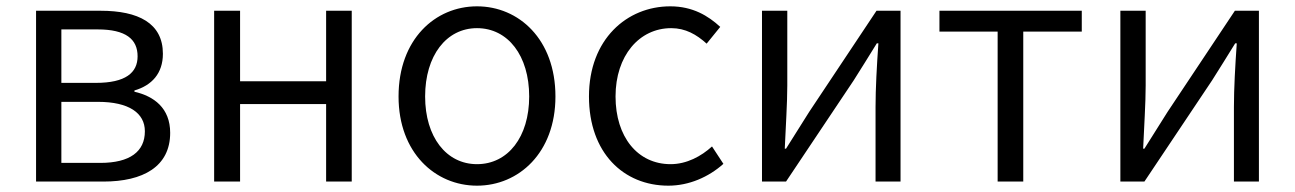

<svg xmlns="http://www.w3.org/2000/svg" viewBox="-20 -574 4094 607"><path d="M94 0H307C432 0 518 -47 518 -154C518 -233 466 -270 405 -284V-288C460 -304 495 -342 495 -404C495 -501 417 -540 298 -540H94ZM174 -312V-481H289C378 -481 415 -450 415 -396C415 -344 377 -312 283 -312ZM174 -59V-252H290C387 -252 438 -217 438 -159C438 -95 391 -59 297 -59Z M657 0H739V-245H1011V0H1092V-540H1011V-317H739V-540H657Z M1488 13C1620 13 1736 -91 1736 -269C1736 -450 1620 -554 1488 -554C1356 -554 1240 -450 1240 -269C1240 -91 1356 13 1488 13ZM1488 -55C1391 -55 1324 -141 1324 -269C1324 -398 1391 -485 1488 -485C1586 -485 1653 -398 1653 -269C1653 -141 1586 -55 1488 -55Z M2093 13C2158 13 2220 -14 2267 -56L2231 -111C2197 -80 2151 -55 2100 -55C1996 -55 1926 -141 1926 -269C1926 -398 2001 -485 2102 -485C2147 -485 2182 -465 2214 -436L2257 -489C2219 -524 2170 -554 2099 -554C1962 -554 1842 -450 1842 -269C1842 -91 1951 13 2093 13Z M2389 0H2465L2679 -320C2700 -353 2731 -403 2752 -437H2757C2752 -366 2748 -294 2748 -236V0H2827V-540H2751L2538 -220C2517 -187 2486 -137 2465 -104H2461C2464 -174 2469 -247 2469 -304V-540H2389Z M3134 0H3215V-474H3400V-540H2950V-474H3134Z M3522 0H3598L3812 -320C3833 -353 3864 -403 3885 -437H3890C3885 -366 3881 -294 3881 -236V0H3960V-540H3884L3671 -220C3650 -187 3619 -137 3598 -104H3594C3597 -174 3602 -247 3602 -304V-540H3522Z"/></svg>

Font: Noto Sans CJK HK DemiLight
Style: Regular
Weight: 350
Designer: Ryoko NISHIZUKA 西塚涼子 (kana, bopomofo & ideographs); Paul D. Hunt (Latin, Greek & Cyrillic); Sandoll Communications 산돌커뮤니
Foundry: Adobe
Version: Version 2.004;hotconv 1.0.118;makeotfexe 2.5.65603